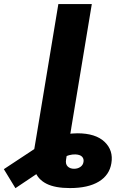

<svg xmlns="http://www.w3.org/2000/svg" viewBox="-166 -748 619 972"><path d="M188 204.1Q113.3 204.1 69.8 182.4Q26.4 160.6 11.2 118.7Q-3.9 76.7 5.9 16.1L25.4 -99.6H194.8L168.5 59.6Q164.6 82.5 176.5 94.5Q188.5 106.4 209 106.4Q227.1 106.4 240.7 97.2Q254.4 87.9 256.8 71.3Q259.3 55.7 249.3 45.2Q239.3 34.7 215.3 33.7Q200.7 33.2 183.8 37.6Q167 42 142.8 54.7Q118.7 67.4 81.1 91.3L-87.9 204.6L-146.5 108.4L24.4 -4.4Q65.4 -32.2 117.7 -52.7Q169.9 -73.2 225.6 -73.2Q317.9 -73.2 363.3 -30Q408.7 13.2 397.9 78.1Q388.2 138.7 334.2 171.4Q280.3 204.1 188 204.1ZM298.8 -727.5 178.2 0H8.8L129.4 -727.5Z"/></svg>

Font: Inter 20pt ExtraBold
Style: Italic
Weight: 800
Italic angle: -9.3988°
Version: Version 4.001;git-66647c0bb